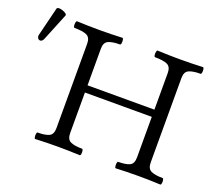

<svg xmlns="http://www.w3.org/2000/svg" viewBox="-118 -862 1163 1028"><g transform="rotate(20 464.0 -348.0)"><path d="M173 3Q169 3 167.5 -6Q166 -15 167.5 -24.5Q169 -34 173 -34Q217 -34 238.5 -44.5Q260 -55 260 -91V-572Q260 -607 237.5 -617.5Q215 -628 168 -628Q163 -628 161.5 -637.5Q160 -647 162 -656.5Q164 -666 168 -666Q233 -663 297 -663Q362 -663 426 -666Q431 -666 432.5 -656.5Q434 -647 432.5 -637.5Q431 -628 426 -628Q383 -628 360.5 -617.5Q338 -607 338 -572V-363H719V-572Q719 -607 696.5 -617.5Q674 -628 627 -628Q622 -628 620.5 -637.5Q619 -647 621 -656.5Q623 -666 627 -666Q692 -663 756 -663Q821 -663 885 -666Q890 -666 891.5 -656.5Q893 -647 891.5 -637.5Q890 -628 885 -628Q842 -628 819.5 -617.5Q797 -607 797 -572V-91Q797 -55 819.5 -44.5Q842 -34 885 -34Q890 -34 891.5 -24.5Q893 -15 891.5 -6Q890 3 885 3Q822 0 759 0Q695 0 632 3Q628 3 626.5 -6Q625 -15 626.5 -24.5Q628 -34 632 -34Q676 -34 697.5 -44.5Q719 -55 719 -91V-322H338V-91Q338 -55 360.5 -44.5Q383 -34 426 -34Q431 -34 432.5 -24.5Q434 -15 432.5 -6Q431 3 426 3Q363 0 300 0Q236 0 173 3ZM36 -518Q30 -504 20.5 -502Q11 -500 4.5 -508Q-2 -516 1 -529L41 -691Q43 -698 52.5 -698.5Q62 -699 74 -695Q86 -691 94 -685Q102 -679 99 -673Z"/></g></svg>

Font: Junicode
Style: Regular
Weight: 400
Designer: Peter S. Baker
Version: Version 2.100; ttfautohint (v1.8.4)